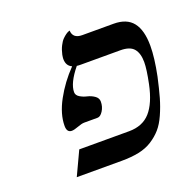

<svg xmlns="http://www.w3.org/2000/svg" viewBox="-104 -657 754 760"><g transform="rotate(-20 273.0 -277.5)"><path d="M488.8 -248Q501 -307.1 501 -336.9Q501 -374 484.6 -393.6Q468.3 -413.1 428.2 -413.1H262.2Q250 -413.1 245.1 -414.1Q199.2 -357.9 199.2 -319.8Q199.2 -306.6 212.9 -298.3Q226.6 -290 242.7 -286.4Q258.8 -282.7 272.5 -273.2Q286.1 -263.7 286.1 -249Q286.1 -227.1 275.1 -210Q264.2 -192.9 252 -192.9H195.8Q185.1 -192.9 167 -186Q148.9 -179.2 139.2 -179.2Q118.2 -179.2 118.2 -207Q118.2 -256.8 149.2 -313.7Q180.2 -370.6 227.1 -418.9Q204.1 -428.7 204.1 -458Q204.1 -463.4 206.1 -475.1Q210.4 -495.1 218.3 -510.5Q226.1 -525.9 234.1 -533.9Q242.2 -542 249.5 -547.1Q256.8 -552.2 261.7 -553.7L266.1 -555.2Q267.6 -521 307.1 -521H439Q494.1 -521 520 -488Q545.9 -455.1 545.9 -389.2Q545.9 -339.4 530.8 -265.1Q520 -216.3 510.3 -182.1Q500.5 -147.9 486.3 -116.2Q472.2 -84.5 454.6 -64.5Q437 -44.4 412.6 -28.8Q388.2 -13.2 356.4 -6.6Q324.7 0 283.2 0H94.2L141.1 -100.1H351.1Q408.2 -100.1 440.7 -136.5Q473.1 -172.9 488.8 -248Z"/></g></svg>

Font: Linear Smooth
Style: Italic
Weight: 400
Designer: Philipp H. Poll, Flanker
Foundry: Philipp H. Poll, reworked by Flanker
Version: Version 1.061 | FøM Fix